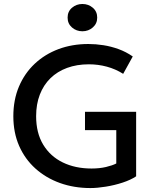

<svg xmlns="http://www.w3.org/2000/svg" viewBox="-20 -938 791 973"><path d="M438.3 15Q355.2 15 284 -10.5Q212.8 -36.1 159.8 -83.7Q106.7 -131.3 77.1 -198.4Q47.6 -265.6 47.6 -348.8Q47.6 -431.9 76 -499.2Q104.5 -566.6 155.8 -614.8Q207.2 -663.1 276.4 -689.1Q345.7 -715 427.6 -715Q465.3 -715 504.3 -708.9Q543.3 -702.8 581.2 -689Q619.1 -675.2 652.8 -651.8L604.2 -563.8Q565.9 -588.1 521.6 -600.1Q477.3 -612.1 430.4 -612.1Q369.4 -612.1 319.9 -593.9Q270.4 -575.7 235.4 -541.4Q200.5 -507.1 181.8 -458.5Q163.1 -409.9 163.1 -349.2Q163.1 -264.3 198.9 -205Q234.8 -145.6 298.2 -114.8Q361.5 -84 443.8 -84Q484.5 -84 517 -91.7Q549.5 -99.4 569.3 -109.5V-278.5H410.7V-371.5H669.9V-44.5Q642.5 -26.1 601.3 -12.6Q560.1 0.9 516.4 7.9Q472.7 15 438.3 15ZM397.6 -779.5Q367.1 -779.5 344.8 -798.8Q322.6 -818.1 322.6 -848.8Q322.6 -879.8 344.9 -898.8Q367.2 -917.8 397.6 -917.8Q428.1 -917.8 450.3 -898.8Q472.6 -879.8 472.6 -848.8Q472.6 -818.4 450.3 -799Q428.1 -779.5 397.6 -779.5Z"/></svg>

Font: Geologica Thin
Style: Regular
Weight: 100
Version: Version 1.010;gftools[0.9.28]